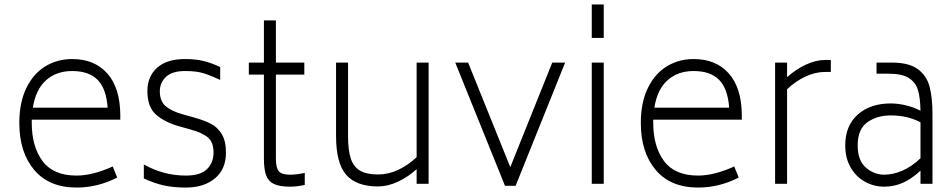

<svg xmlns="http://www.w3.org/2000/svg" viewBox="-20 -828 4286 865"><path d="M123 -275Q123 -168 171.5 -102.5Q220 -37 325 -37Q397 -37 488 -78L508 -28Q420 17 325 17Q201 17 134 -62.5Q67 -142 67 -274Q67 -366 98.5 -431Q130 -496 184 -529Q238 -562 305 -562Q406 -562 463.5 -497Q521 -432 522 -310V-289H123ZM128 -343H465Q459 -428 420 -468Q381 -508 305 -508Q234 -508 187.5 -466.5Q141 -425 128 -343Z M628 -24V-87Q717 -37 817 -37Q883 -37 912.5 -66Q942 -95 942 -141Q942 -187 917 -208.5Q892 -230 837 -245L787 -259Q723 -277 683.5 -311Q644 -345 644 -418Q644 -483 687.5 -522.5Q731 -562 814 -562Q862 -562 898 -553Q934 -544 972 -526V-468Q929 -488 897 -498Q865 -508 814 -508Q755 -508 727.5 -481.5Q700 -455 700 -417Q700 -372 726.5 -349.5Q753 -327 803 -313L853 -299Q900 -286 930 -270.5Q960 -255 979 -224Q998 -193 998 -140Q998 -66 948.5 -24.5Q899 17 817 17Q762 17 718.5 7.5Q675 -2 628 -24Z M1353 -49V5Q1318 13 1287 13Q1240 13 1214.5 1Q1189 -11 1179 -38Q1169 -65 1169 -114V-492H1101V-546H1169V-736H1223V-546H1351V-492H1223V-114Q1223 -71 1236.5 -56Q1250 -41 1287 -41Q1316 -41 1353 -49Z M1911 -546V0H1857V-66Q1819 -31 1773 -9.5Q1727 12 1683 12Q1586 12 1540 -40Q1494 -92 1494 -216V-546H1548V-216Q1548 -151 1560.5 -113.5Q1573 -76 1602.5 -59Q1632 -42 1683 -42Q1730 -42 1774.5 -63Q1819 -84 1857 -120V-546Z M2526 -546 2303 9H2255L2031 -546H2089L2279 -75L2468 -546Z M2646 -808H2700V-657H2646ZM2646 -546H2700V0H2646Z M2923 -275Q2923 -168 2971.5 -102.5Q3020 -37 3125 -37Q3197 -37 3288 -78L3308 -28Q3220 17 3125 17Q3001 17 2934 -62.5Q2867 -142 2867 -274Q2867 -366 2898.5 -431Q2930 -496 2984 -529Q3038 -562 3105 -562Q3206 -562 3263.5 -497Q3321 -432 3322 -310V-289H2923ZM2928 -343H3265Q3259 -428 3220 -468Q3181 -508 3105 -508Q3034 -508 2987.5 -466.5Q2941 -425 2928 -343Z M3723 -558V-504H3700Q3653 -504 3608.5 -483Q3564 -462 3526 -426V0H3472V-546H3526V-480Q3564 -515 3610 -536.5Q3656 -558 3700 -558Z M4181 -313V0H4127V-59Q4087 -22 4047.5 -4.5Q4008 13 3963 13Q3917 13 3876.5 -9.5Q3836 -32 3812 -74Q3788 -116 3788 -173Q3788 -262 3844.5 -312Q3901 -362 3993 -362Q4025 -362 4061 -353.5Q4097 -345 4127 -329Q4126 -388 4115.5 -422.5Q4105 -457 4074.5 -476.5Q4044 -496 3983 -496H3929V-546H3998Q4075 -546 4115 -516.5Q4155 -487 4168 -437.5Q4181 -388 4181 -313ZM4127 -115V-277Q4069 -308 3993 -308Q3931 -308 3887.5 -277Q3844 -246 3844 -173Q3844 -105 3881 -73Q3918 -41 3963 -41Q4003 -41 4045 -59Q4087 -77 4127 -115Z"/></svg>

Font: Biryani ExtraLight
Style: Regular
Weight: 275
Designer: Dan Reynolds and Mathieu Reguer
Foundry: Dan Reynolds and Mathieu Reguer
Version: Version 1.004; ttfautohint (v1.1) -l 5 -r 5 -G 72 -x 0 -D la